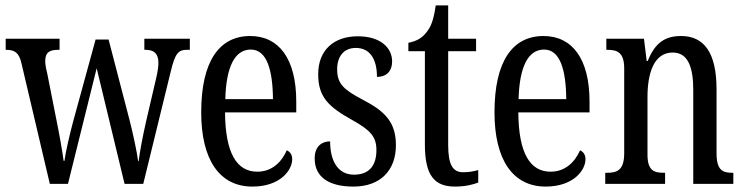

<svg xmlns="http://www.w3.org/2000/svg" viewBox="-20 -679 2750 709"><path d="M60 -442 164 0H231L337 -427L440 0H509L611 -417C627 -484 640 -495 670 -495H681V-536H513V-495H518C550 -495 565 -480 565 -446C565 -435 562 -413 558 -396L520 -233C506 -171 496 -117 492 -84H490C486 -118 469 -195 458 -237L381 -533H333L250 -230C238 -185 222 -117 218 -85H215C211 -117 198 -190 188 -238L154 -410C150 -425 147 -442 147 -453C147 -486 163 -495 195 -495H200V-536H1V-495H3C34 -495 51 -485 60 -442Z M912 10C1014 10 1059 -50 1059 -91C1059 -109 1050 -119 1039 -124C1020 -81 985 -45 930 -45C854 -45 812 -114 811 -264H1074V-304C1074 -462 1010 -546 904 -546C789 -546 723 -452 723 -264C723 -90 790 10 912 10ZM988 -313H812C815 -430 846 -496 906 -496C965 -496 987 -422 988 -313Z M1285 10C1384 10 1442 -49 1442 -143C1442 -227 1402 -268 1321 -310C1251 -347 1225 -368 1225 -423C1225 -470 1249 -502 1294 -502C1343 -502 1372 -465 1372 -395C1408 -395 1428 -417 1428 -452C1428 -502 1386 -545 1301 -545C1214 -545 1155 -495 1155 -405C1155 -321 1192 -285 1282 -235C1348 -198 1370 -174 1370 -125C1370 -67 1343 -34 1287 -34C1227 -34 1199 -86 1199 -157C1170 -157 1142 -140 1142 -94C1142 -24 1196 10 1285 10Z M1660 10C1699 10 1729 2 1746 -5V-51C1728 -46 1712 -43 1690 -43C1651 -43 1635 -72 1635 -144V-490H1738V-536H1635V-659H1589C1581 -603 1571 -580 1555 -560C1539 -539 1519 -527 1488 -521V-490H1549V-145C1549 -30 1585 10 1660 10Z M1995 10C2097 10 2142 -50 2142 -91C2142 -109 2133 -119 2122 -124C2103 -81 2068 -45 2013 -45C1937 -45 1895 -114 1894 -264H2157V-304C2157 -462 2093 -546 1987 -546C1872 -546 1806 -452 1806 -264C1806 -90 1873 10 1995 10ZM2071 -313H1895C1898 -430 1929 -496 1989 -496C2048 -496 2070 -422 2071 -313Z M2215 0H2436V-41H2431C2396 -41 2371 -48 2371 -108V-321C2371 -405 2393 -485 2464 -485C2520 -485 2540 -432 2540 -347V0H2688V-41H2684C2649 -41 2626 -50 2626 -113V-349C2626 -486 2579 -546 2495 -546C2437 -546 2399 -522 2372 -454H2368L2358 -536H2219V-495H2224C2258 -495 2285 -486 2285 -427V-113C2285 -50 2258 -41 2222 -41H2215Z"/></svg>

Font: Noto Serif Lao ExtCond
Style: Regular
Weight: 400
Width: 2
Designer: Monotype Design Team
Foundry: Monotype Imaging Inc.
Version: Version 2.004